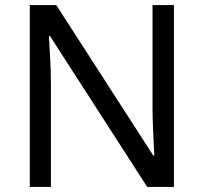

<svg xmlns="http://www.w3.org/2000/svg" viewBox="-20 -734 800 754"><path d="M663 0H558L176 -593H172Q174 -558 177 -506Q180 -454 180 -399V0H97V-714H201L582 -123H586Q585 -139 583.5 -171Q582 -203 580.5 -241Q579 -279 579 -311V-714H663Z"/></svg>

Font: Noto Sans Tifinagh SIL
Style: Regular
Weight: 400
Designer: JamraPatel
Foundry: JamraPatel LLC
Version: Version 2.006; ttfautohint (v1.8.4.7-5d5b)